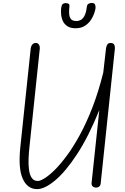

<svg xmlns="http://www.w3.org/2000/svg" viewBox="-20 -1302 864 1332"><path d="M237 10Q171 10 138.2 -61Q105.5 -132 121 -281L193 -965Q194.5 -976.5 198.8 -985.2Q203 -994 210.5 -999Q218 -1004 228.5 -1004Q242.5 -1004 250 -992.2Q257.5 -980.5 256 -964.5L184 -279.5Q180 -242 178.2 -201.5Q176.5 -161 181 -125.8Q185.5 -90.5 199.8 -68.5Q214 -46.5 242.5 -46.5Q259 -46.5 289.5 -65.2Q320 -84 359.8 -123.2Q399.5 -162.5 444.2 -223Q489 -283.5 534.5 -367Q580 -450.5 621.8 -558.2Q663.5 -666 696.5 -799L715.5 -966.5Q717 -979.5 723.8 -991.8Q730.5 -1004 747 -1004Q766 -1004 772.2 -992Q778.5 -980 777 -964.5L678.5 -29.5Q677 -14.5 668 -7.5Q659 -0.5 647 -0.5Q633 -0.5 623.2 -8.8Q613.5 -17 615.5 -35L669 -538.5Q594.5 -354.5 514.8 -232.8Q435 -111 362.5 -50.5Q290 10 237 10ZM504.5 -1106Q469 -1106 447.8 -1120Q426.5 -1134 416.2 -1156Q406 -1178 404 -1202.2Q402 -1226.5 404.5 -1247Q407 -1267 415 -1273.8Q423 -1280.5 434 -1280.5Q448.5 -1280.5 456 -1275.8Q463.5 -1271 461.5 -1256.5Q456 -1205.5 464 -1184.8Q472 -1164 486 -1160Q500 -1156 511.5 -1156Q524 -1156 538.5 -1162.8Q553 -1169.5 565.2 -1190.8Q577.5 -1212 582.5 -1255.5Q584.5 -1271 594.8 -1276.2Q605 -1281.5 617 -1281.5Q634.5 -1281.5 639.5 -1269.8Q644.5 -1258 642.5 -1243.5Q640.5 -1229.5 632.5 -1206.5Q624.5 -1183.5 608.5 -1160.5Q592.5 -1137.5 567 -1121.8Q541.5 -1106 504.5 -1106Z"/></svg>

Font: Edu NSW ACT Hand Pre
Style: Regular
Weight: 400
Designer: Tina and Corey Anderson, Eben Sorkin, Mirko Velimirovic
Foundry: Sorkin Type Co.
Version: Version 2.000